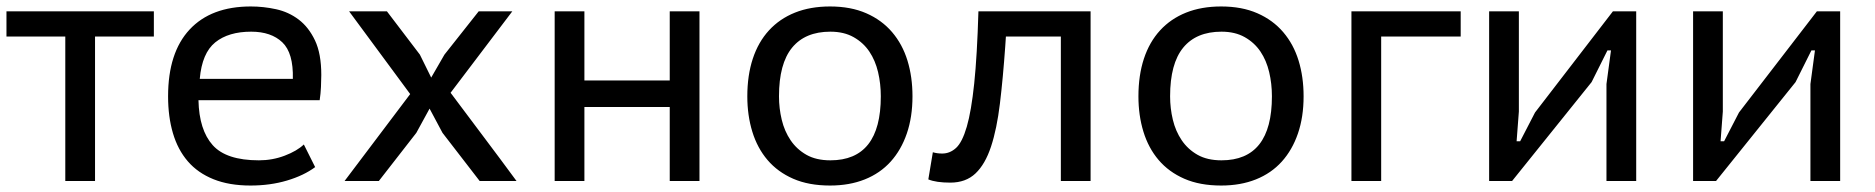

<svg xmlns="http://www.w3.org/2000/svg" viewBox="-20 -560 5801 594"><path d="M456 -447H274V0H182V-447H0V-525H456Z M955 -43Q920 -17 868 -1.5Q816 14 755 14Q689 14 640.5 -5.5Q592 -25 561 -61Q530 -97 515 -148Q500 -199 500 -262Q500 -397 566.5 -468.5Q633 -540 756 -540Q795 -540 834 -531.5Q873 -523 904 -499.5Q935 -476 954.5 -435Q974 -394 974 -328Q974 -312 973 -291Q972 -270 969 -250H594Q596 -158 638 -111Q680 -64 781 -64Q823 -64 861 -78.5Q899 -93 920 -113ZM886 -316Q888 -396 853.5 -429Q819 -462 757 -462Q687 -462 646 -429Q605 -396 598 -316Z M1249 -269 1060 -525H1177L1279 -391L1314 -320L1355 -391L1461 -525H1565L1374 -273Q1424 -206 1476 -137Q1528 -68 1578 0H1464L1349 -149L1309 -224L1268 -149L1152 0H1046Z M2052 -229H1788V0H1696V-525H1788V-311H2052V-525H2144V0H2052Z M2292 -262Q2292 -327 2309 -378.5Q2326 -430 2359 -466Q2392 -502 2439.5 -521Q2487 -540 2548 -540Q2612 -540 2660 -519Q2708 -498 2740 -460.5Q2772 -423 2787.5 -372.5Q2803 -322 2803 -262Q2803 -198 2785.5 -147Q2768 -96 2735.5 -60Q2703 -24 2655.5 -5Q2608 14 2548 14Q2482 14 2434 -7Q2386 -28 2354.5 -65Q2323 -102 2307.5 -152.5Q2292 -203 2292 -262ZM2390 -262Q2390 -225 2398.5 -189.5Q2407 -154 2426 -126Q2445 -98 2475 -81Q2505 -64 2549 -64Q2705 -64 2705 -262Q2705 -301 2696.5 -337Q2688 -373 2669.5 -400.5Q2651 -428 2621 -445Q2591 -462 2549 -462Q2471 -462 2430.5 -412.5Q2390 -363 2390 -262Z M3262 -447H3092L3090 -417Q3083 -318 3073.5 -239.5Q3064 -161 3046 -106.5Q3028 -52 2998 -23.5Q2968 5 2920 5Q2898 5 2881 2.5Q2864 0 2852 -5L2866 -89Q2879 -85 2895 -85Q2919 -85 2938 -102.5Q2957 -120 2971 -168Q2985 -216 2994 -302Q3003 -388 3007 -525H3354V0H3262Z M3502 -262Q3502 -327 3519 -378.5Q3536 -430 3569 -466Q3602 -502 3649.5 -521Q3697 -540 3758 -540Q3822 -540 3870 -519Q3918 -498 3950 -460.5Q3982 -423 3997.5 -372.5Q4013 -322 4013 -262Q4013 -198 3995.5 -147Q3978 -96 3945.5 -60Q3913 -24 3865.5 -5Q3818 14 3758 14Q3692 14 3644 -7Q3596 -28 3564.5 -65Q3533 -102 3517.5 -152.5Q3502 -203 3502 -262ZM3600 -262Q3600 -225 3608.5 -189.5Q3617 -154 3636 -126Q3655 -98 3685 -81Q3715 -64 3759 -64Q3915 -64 3915 -262Q3915 -301 3906.5 -337Q3898 -373 3879.5 -400.5Q3861 -428 3831 -445Q3801 -462 3759 -462Q3681 -462 3640.5 -412.5Q3600 -363 3600 -262Z M4499 -447H4253V0H4161V-525H4499Z M4950 -300 4964 -404H4953L4904 -306L4658 0H4587V-525H4679V-215L4672 -123H4683L4729 -212L4970 -525H5042V0H4950Z M5581 -300 5595 -404H5584L5535 -306L5289 0H5218V-525H5310V-215L5303 -123H5314L5360 -212L5601 -525H5673V0H5581Z"/></svg>

Font: PT Sans Caption
Style: Regular
Weight: 400
Designer: A.Korolkova, O.Umpeleva, V.Yefimov
Foundry: ParaType Ltd
Version: Version 2.004W OFL